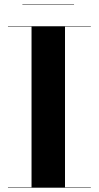

<svg xmlns="http://www.w3.org/2000/svg" viewBox="-20 -872 458 892"><path d="M84 -852V-850H324V-852ZM17 -2V0H402V-2H282V-748H402V-750H17V-748H126.5V-2Z"/></svg>

Font: Bodoni* 96pt
Style: Bold
Weight: 700
Version: Version 2.3